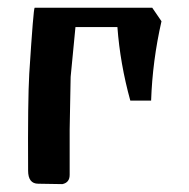

<svg xmlns="http://www.w3.org/2000/svg" viewBox="-20 -467 480 487"><path d="M116.2 -447.3H115.7H366.2L389.6 -413.1Q366.7 -312.5 363.3 -211.9H310.5Q284.7 -305.2 277.8 -398.4H171.4L159.2 -272L156.7 -138.2V-23.4Q156.7 -3.9 138.2 0L77.1 -1Q51.3 -1 51.3 -34.2Q50.3 -212.4 54.2 -279.8Q64.9 -447.3 67.9 -447.3Z"/></svg>

Font: Panteley
Style: Regular
Weight: 500
Designer: Kalashnikov Yuriy
Foundry: Øêîëà ïàâà èìåíè ñâÿòîãî àâíîàïîñòîëüíîãî Âëàäèìèà
Version: Version 1.80 April 12, 2018